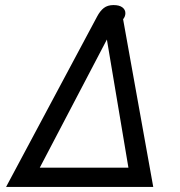

<svg xmlns="http://www.w3.org/2000/svg" viewBox="-20 -738 711 758"><path d="M363 -672Q375 -695 390 -706.5Q405 -718 428 -718Q451 -718 463 -709Q475 -700 475 -686Q475 -673 466 -662L585 0H4ZM487 -76 402 -582 137 -76Z"/></svg>

Font: Niramit
Style: Italic
Weight: 400
Italic angle: -10°
Version: Version 1.000; ttfautohint (v1.6)